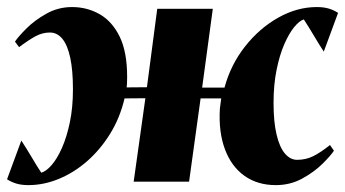

<svg xmlns="http://www.w3.org/2000/svg" viewBox="-28 -528 1002 558"><path d="M54.5 10Q34.5 10 19.5 5.5Q4.5 1 -7.5 -7L34 -119.5Q41.5 -108 48.8 -96.2Q56 -84.5 63 -72.8Q70 -61 77.2 -49.2Q84.5 -37.5 92 -26Q106 -30 122 -48.2Q138 -66.5 152 -98Q166 -129.5 175 -172.5Q184 -215.5 184 -268.5Q184 -324 176 -360.8Q168 -397.5 153 -415.5Q138 -433.5 117 -433.5Q95.5 -433.5 75.5 -422.8Q55.5 -412 27.5 -391L15.5 -407Q25 -421.5 48.8 -445.2Q72.5 -469 106.8 -488.2Q141 -507.5 181.5 -507.5Q225 -507.5 261.5 -486.8Q298 -466 319.8 -421.5Q341.5 -377 341.5 -304.5Q341.5 -298.5 341.2 -289.8Q341 -281 340 -274L399 -274.5L429 -502.5H590.5L559.5 -273.5H624.5Q642.5 -340 684.2 -393Q726 -446 780.8 -476.8Q835.5 -507.5 892.5 -507.5Q913 -507.5 927.8 -503Q942.5 -498.5 954.5 -490.5L913 -378Q905.5 -389.5 898.2 -401.2Q891 -413 884 -424.8Q877 -436.5 869.8 -448.2Q862.5 -460 855 -471.5Q842.5 -468 827.2 -449.5Q812 -431 798.2 -399.5Q784.5 -368 775.8 -325Q767 -282 767 -229Q767 -173.5 775.8 -136.8Q784.5 -100 800 -81.8Q815.5 -63.5 835.5 -63.5Q861 -63.5 882.5 -74.2Q904 -85 931 -106.5L942.5 -90Q933 -75.5 909 -51.8Q885 -28 850.2 -9Q815.5 10 773.5 10Q720.5 10 682.5 -17Q644.5 -44 625.8 -94Q607 -144 611 -212Q611.5 -218 613 -227.5Q614.5 -237 615 -242H555L521.5 0H360.5L394.5 -242.5L334 -242Q320.5 -185 291.8 -138.8Q263 -92.5 224.8 -59.2Q186.5 -26 142.8 -8Q99 10 54.5 10Z"/></svg>

Font: Merriweather 144pt Black
Style: Italic
Weight: 900
Italic angle: -7.8°
Version: Version 2.101